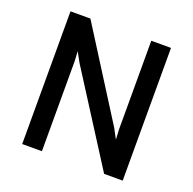

<svg xmlns="http://www.w3.org/2000/svg" viewBox="-124 -826 958 952"><g transform="rotate(20 355.0 -350.0)"><path d="M522 0 219.2 -475.1 190.9 -526.9 193.8 -475.1V0H89.8V-700.2H194.8L490.2 -232.9L519 -179.2L516.1 -231.9V-700.2H620.1V0Z"/></g></svg>

Font: Overpass
Style: Regular
Weight: 400
Designer: Delve Withrington
Foundry: Delve Fonts
Version: Version 1.001